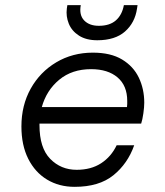

<svg xmlns="http://www.w3.org/2000/svg" viewBox="-20 -712 640 744"><path d="M269 12Q209 12 162.5 -16Q116 -44 89.5 -96.5Q63 -149 63 -222Q63 -304 99 -368.5Q135 -433 198 -470.5Q261 -508 340 -508Q409 -508 453 -481.5Q497 -455 518 -411Q539 -367 539 -314Q539 -297 535.5 -272.5Q532 -248 527 -233H133Q133 -230 133 -227Q133 -139 174.5 -96.5Q216 -54 277 -54Q333 -54 372 -79.5Q411 -105 432 -149H500Q475 -78 419.5 -33Q364 12 269 12ZM333 -444Q259 -444 209.5 -403Q160 -362 142 -297H472Q473 -303 473 -309Q473 -315 473 -321Q473 -380 435.5 -412Q398 -444 333 -444ZM357 -556Q314 -556 286 -574Q258 -592 246.5 -620.5Q235 -649 239 -679L241 -692H293Q286 -654 306 -633Q326 -612 363 -612Q405 -612 429 -633Q453 -654 460 -692H513L511 -679Q503 -624 464.5 -590Q426 -556 357 -556Z"/></svg>

Font: DM Mono Light
Style: Italic
Weight: 300
Italic angle: -10°
Designer: Colophon Foundry
Foundry: Colophon Foundry
Version: Version 1.000; ttfautohint (v1.8.2.53-6de2)